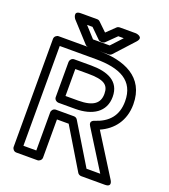

<svg xmlns="http://www.w3.org/2000/svg" viewBox="-155 -956 962 1092"><g transform="rotate(20 326.0 -410.0)"><path d="M362 -729H261L201 -795H234L292 -738C297 -733 305 -731 310 -731H314C321 -731 328 -734 332 -738L390 -795H423ZM374 -679C380 -679 387 -682 392 -687L498 -803C531 -840 479 -845 479 -845H380C375 -845 368 -843 363 -838L312 -789L261 -838C257 -842 251 -845 244 -845H145C96 -845 126 -803 126 -803L232 -687C236 -682 243 -679 250 -679ZM174 -561V-348C174 -333 188 -323 199 -323H301C405 -323 478 -368 478 -460C478 -555 401 -586 301 -586H199C184 -586 174 -572 174 -561ZM224 -536H301C397 -536 428 -515 428 -460C428 -404 393 -373 301 -373H224ZM561 -25H478L330 -269C326 -276 318 -281 309 -281H199C184 -281 174 -267 174 -256V-25H96V-629H314C460 -629 553 -586 553 -460C553 -372 506 -322 428 -297C425 -296 396 -288 414 -260ZM607 25C655 25 628 -13 628 -13L473 -260C550 -294 603 -361 603 -460C603 -626 467 -679 314 -679H71C60 -679 46 -669 46 -654V0C46 11 56 25 71 25H199C210 25 224 15 224 0V-231H295L442 13C446 20 455 25 464 25Z"/></g></svg>

Font: Falling Sky
Style: ExtOu
Weight: 400
Designer: Paul D. Hunt
Foundry: Adobe Systems Incorporated
Version: Version 1.02